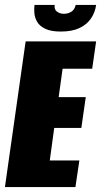

<svg xmlns="http://www.w3.org/2000/svg" viewBox="-30 -759 410 779"><path d="M-10 0 74 -591H360L344 -480H224L208 -365H318L300 -240H190L172 -108H292L276 0ZM217 -631Q177 -631 154 -642Q131 -653 121 -670Q111 -687 109.5 -705.5Q108 -724 110 -739H192Q189 -721 201 -712Q213 -703 229 -703Q246 -703 259.5 -711.5Q273 -720 277 -739H360Q356 -709 339.5 -684.5Q323 -660 293 -645.5Q263 -631 217 -631Z"/></svg>

Font: Alumni Sans Thin Black
Style: Italic
Weight: 900
Italic angle: -8°
Version: Version 1.016